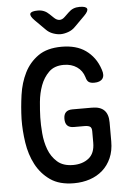

<svg xmlns="http://www.w3.org/2000/svg" viewBox="-62 -996 725 1052"><g transform="rotate(-5 300.0 -470.0)"><path d="M426 -265Q426 -285 416 -291Q406 -297 386 -297H328Q304 -297 292 -309Q280 -321 280 -346Q280 -370 292 -382Q304 -394 328 -394H436Q481 -394 503 -372Q525 -350 525 -305V-201Q525 -149 507.5 -109.5Q490 -70 460 -43.5Q430 -17 389.5 -3.5Q349 10 302 10Q222 10 172 -25Q122 -60 93.5 -114.5Q65 -169 55 -235.5Q45 -302 46 -365Q48 -431 57.5 -497.5Q67 -564 94 -618Q121 -672 170 -706.5Q219 -741 299 -741Q339 -741 372 -732Q405 -723 431 -704.5Q457 -686 476.5 -659.5Q496 -633 508 -596Q519 -564 506 -546.5Q493 -529 460 -529Q441 -529 430.5 -536Q420 -543 415 -563Q404 -600 374 -620.5Q344 -641 302 -641Q250 -641 220 -611.5Q190 -582 174.5 -540Q159 -498 154.5 -450.5Q150 -403 149 -365Q148 -326 152 -278Q156 -230 171.5 -188.5Q187 -147 219 -118.5Q251 -90 306 -90Q358 -90 392 -117Q426 -144 426 -202ZM187 -950Q205 -950 220.5 -943.5Q236 -937 249 -924L270 -904Q285 -889 300.5 -888.5Q316 -888 331 -903L354 -925Q367 -938 382 -944Q397 -950 416 -950Q451 -950 456.5 -937Q462 -924 437 -899L382 -844Q365 -826 342 -818Q319 -810 300 -810Q281 -810 258.5 -818Q236 -826 219 -844L165 -898Q139 -924 144.5 -937Q150 -950 187 -950Z"/></g></svg>

Font: Maple Mono NL Medium
Style: Regular
Weight: 500
Monospace: yes
Designer: subframe7536
Version: Version 7.000